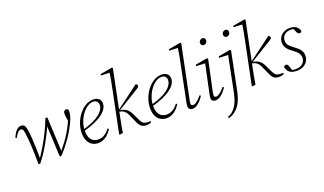

<svg xmlns="http://www.w3.org/2000/svg" viewBox="-91 -1342 3697 2194"><g transform="rotate(-20 1758.0 -245.0)"><path d="M168 3Q168 -59 166 -112Q164 -165 162 -211Q160 -257 156.5 -298.5Q153 -340 147 -378Q143 -414 134.5 -425.5Q126 -437 112 -437Q97 -437 79 -421.5Q61 -406 36 -360L22 -368Q46 -424 71.5 -450Q97 -476 128 -476Q155 -476 169 -458Q183 -440 189 -396Q196 -346 199.5 -289.5Q203 -233 205 -169.5Q207 -106 207 -35L195 -37L200 -44Q242 -106 282 -174Q322 -242 357.5 -315Q393 -388 422 -463H445Q448 -404 450.5 -349.5Q453 -295 455.5 -243.5Q458 -192 460.5 -140.5Q463 -89 465 -34L455 -36L459 -41Q497 -87 528.5 -129.5Q560 -172 587 -216.5Q614 -261 639 -313Q646 -329 652.5 -345Q659 -361 665 -380L659 -327L649 -376Q647 -390 645.5 -400Q644 -410 643.5 -418Q643 -426 643 -432Q643 -455 653 -465.5Q663 -476 677 -476Q685 -476 690.5 -473.5Q696 -471 699 -467Q702 -462 702.5 -455.5Q703 -449 703 -438Q703 -422 699 -402Q695 -382 686 -357.5Q677 -333 662 -302Q644 -267 622.5 -229.5Q601 -192 574.5 -153.5Q548 -115 516.5 -75.5Q485 -36 447 4L430 7L426 3Q423 -51 421 -101Q419 -151 416.5 -198.5Q414 -246 411.5 -293.5Q409 -341 407 -390L419 -392L414 -381Q397 -339 372.5 -290Q348 -241 319 -189.5Q290 -138 257.5 -88.5Q225 -39 190 4L173 7Z M894 13Q856 13 824 -5Q792 -23 772.5 -60.5Q753 -98 753 -158Q753 -217 773.5 -273.5Q794 -330 829.5 -375.5Q865 -421 910 -448.5Q955 -476 1005 -476Q1045 -476 1071 -456Q1097 -436 1097 -396Q1097 -364 1078 -333Q1059 -302 1020 -272.5Q981 -243 921 -217Q861 -191 779 -169L777 -189Q871 -214 933.5 -247Q996 -280 1026.5 -317Q1057 -354 1057 -393Q1057 -421 1040.5 -436.5Q1024 -452 996 -452Q960 -452 924.5 -428Q889 -404 859.5 -363Q830 -322 812.5 -271.5Q795 -221 795 -169Q795 -96 826.5 -61Q858 -26 909 -26Q938 -26 963 -36.5Q988 -47 1009.5 -65.5Q1031 -84 1048 -108L1062 -98Q1046 -73 1028 -53Q1010 -33 988.5 -18Q967 -3 943.5 5Q920 13 894 13Z M1150 0 1256 -518Q1266 -567 1275 -615.5Q1284 -664 1291 -713L1303 -698L1184 -703L1186 -719L1333 -745L1342 -737L1233 -204Q1226 -170 1219.5 -137Q1213 -104 1207 -70Q1201 -36 1195 0L1156 6ZM1539 -2Q1521 4 1507 6.5Q1493 9 1480 9Q1447 9 1424 -6Q1401 -21 1383 -60L1343 -149Q1332 -175 1320.5 -193Q1309 -211 1294 -222Q1279 -233 1256 -239L1229 -246V-259H1235L1241 -263L1522 -473Q1531 -472 1537 -465Q1543 -458 1543 -449Q1543 -440 1537 -433Q1531 -426 1515 -417L1247 -252L1248 -258L1273 -253Q1301 -246 1321 -234Q1341 -222 1356.5 -202Q1372 -182 1385 -152L1423 -73Q1437 -43 1454 -32Q1471 -21 1495 -20L1541 -18Z M1725 13Q1687 13 1655 -5Q1623 -23 1603.5 -60.5Q1584 -98 1584 -158Q1584 -217 1604.5 -273.5Q1625 -330 1660.5 -375.5Q1696 -421 1741 -448.5Q1786 -476 1836 -476Q1876 -476 1902 -456Q1928 -436 1928 -396Q1928 -364 1909 -333Q1890 -302 1851 -272.5Q1812 -243 1752 -217Q1692 -191 1610 -169L1608 -189Q1702 -214 1764.5 -247Q1827 -280 1857.5 -317Q1888 -354 1888 -393Q1888 -421 1871.5 -436.5Q1855 -452 1827 -452Q1791 -452 1755.5 -428Q1720 -404 1690.5 -363Q1661 -322 1643.5 -271.5Q1626 -221 1626 -169Q1626 -96 1657.5 -61Q1689 -26 1740 -26Q1769 -26 1794 -36.5Q1819 -47 1840.5 -65.5Q1862 -84 1879 -108L1893 -98Q1877 -73 1859 -53Q1841 -33 1819.5 -18Q1798 -3 1774.5 5Q1751 13 1725 13Z M2038 13Q2018 13 2004.5 0.5Q1991 -12 1991 -34Q1991 -48 1994 -63Q1997 -78 2001 -100L2086 -518Q2096 -567 2105 -615.5Q2114 -664 2121 -713L2133 -698L2014 -703L2016 -719L2164 -745L2173 -737L2044 -108Q2041 -93 2038 -77.5Q2035 -62 2035 -51Q2035 -38 2042 -32Q2049 -26 2061 -26Q2082 -26 2109.5 -47.5Q2137 -69 2166 -105L2179 -95Q2160 -66 2138 -41.5Q2116 -17 2091.5 -2Q2067 13 2038 13Z M2271 -31Q2271 -46 2274 -61.5Q2277 -77 2282 -100L2353 -435L2361 -426L2243 -431L2245 -448L2390 -474L2401 -465L2325 -108Q2322 -93 2319 -77Q2316 -61 2316 -50Q2316 -38 2322.5 -32Q2329 -26 2341 -26Q2362 -26 2389.5 -47.5Q2417 -69 2446 -105L2460 -95Q2440 -66 2418 -41.5Q2396 -17 2371 -2Q2346 13 2317 13Q2298 13 2284.5 1Q2271 -11 2271 -31ZM2410 -627Q2396 -627 2385.5 -636.5Q2375 -646 2375 -662Q2375 -682 2388.5 -694.5Q2402 -707 2417 -707Q2433 -707 2442.5 -698Q2452 -689 2452 -673Q2452 -653 2439 -640Q2426 -627 2410 -627Z M2391 255 2387 238Q2403 232 2417 224.5Q2431 217 2443.5 206Q2456 195 2469 181Q2489 158 2503.5 129Q2518 100 2530 60Q2542 20 2552 -33L2633 -439L2644 -426L2522 -431L2524 -448L2669 -474L2680 -465L2590 -19Q2580 31 2566.5 72.5Q2553 114 2533 147Q2513 180 2483 206Q2462 225 2439.5 237Q2417 249 2391 255ZM2689 -627Q2675 -627 2664.5 -636.5Q2654 -646 2654 -662Q2654 -682 2667 -694.5Q2680 -707 2696 -707Q2711 -707 2721 -698Q2731 -689 2731 -673Q2731 -653 2717.5 -640Q2704 -627 2689 -627Z M2763 0 2869 -518Q2879 -567 2888 -615.5Q2897 -664 2904 -713L2916 -698L2797 -703L2799 -719L2946 -745L2955 -737L2846 -204Q2839 -170 2832.5 -137Q2826 -104 2820 -70Q2814 -36 2808 0L2769 6ZM3152 -2Q3134 4 3120 6.5Q3106 9 3093 9Q3060 9 3037 -6Q3014 -21 2996 -60L2956 -149Q2945 -175 2933.5 -193Q2922 -211 2907 -222Q2892 -233 2869 -239L2842 -246V-259H2848L2854 -263L3135 -473Q3144 -472 3150 -465Q3156 -458 3156 -449Q3156 -440 3150 -433Q3144 -426 3128 -417L2860 -252L2861 -258L2886 -253Q2914 -246 2934 -234Q2954 -222 2969.5 -202Q2985 -182 2998 -152L3036 -73Q3050 -43 3067 -32Q3084 -21 3108 -20L3154 -18Z M3306 13Q3272 13 3247 3.5Q3222 -6 3207 -25Q3192 -44 3184 -73Q3186 -83 3193 -89.5Q3200 -96 3209 -96Q3222 -96 3229 -89.5Q3236 -83 3240 -70L3263 -4L3235 -26Q3252 -16 3267.5 -13Q3283 -10 3303 -10Q3338 -10 3364 -22.5Q3390 -35 3404 -57.5Q3418 -80 3418 -108Q3418 -141 3399 -166Q3380 -191 3342 -218Q3317 -236 3297 -254.5Q3277 -273 3266 -295.5Q3255 -318 3255 -346Q3255 -384 3273.5 -413.5Q3292 -443 3324 -459.5Q3356 -476 3398 -476Q3428 -476 3451 -467Q3474 -458 3489 -441Q3504 -424 3510 -401Q3509 -391 3502 -385.5Q3495 -380 3485 -380Q3475 -380 3466.5 -386.5Q3458 -393 3452 -408L3428 -464L3456 -440Q3445 -446 3431.5 -449.5Q3418 -453 3402 -453Q3349 -453 3321 -425.5Q3293 -398 3293 -359Q3293 -322 3313 -299.5Q3333 -277 3369 -250Q3397 -230 3417 -210.5Q3437 -191 3447.5 -169.5Q3458 -148 3458 -120Q3458 -80 3438 -49.5Q3418 -19 3384 -3Q3350 13 3306 13Z"/></g></svg>

Font: Source Serif 4 36pt Light
Style: Italic
Weight: 300
Italic angle: -12°
Designer: Frank Grießhammer
Foundry: Adobe Systems Incorporated
Version: Version 4.004;hotconv 1.0.116;makeotfexe 2.5.65601